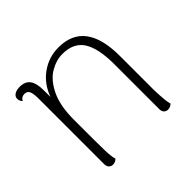

<svg xmlns="http://www.w3.org/2000/svg" viewBox="-130 -665 826 826"><g transform="rotate(-45 282.5 -252.5)"><path d="M486 -2Q475 9 461 9Q449 9 442 1.5Q435 -6 435 -19V-299Q434 -392 404.5 -437Q375 -482 308 -482Q270 -482 232 -459.5Q194 -437 168.5 -384Q143 -331 143 -246Q143 -101 144 -61Q145 -21 151 -2Q140 9 126 9Q114 9 107 1Q100 -7 100 -20V-426Q99 -454 92.5 -465Q86 -476 71 -476Q52 -476 44 -459Q34 -470 34 -483Q34 -496 46 -504Q58 -512 78 -512Q111 -512 126 -491.5Q141 -471 141 -428V-387Q162 -446 209.5 -480Q257 -514 316 -514Q477 -514 477 -301V-94Q479 -25 486 -2Z"/></g></svg>

Font: Arima Madurai ExtraLight
Style: Regular
Weight: 275
Designer: Joana Correia and Natanael Gama
Foundry: NDISCOVER
Version: Version 1.019